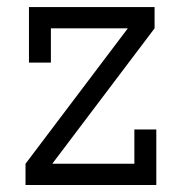

<svg xmlns="http://www.w3.org/2000/svg" viewBox="-20 -527 518 547"><path d="M52.7 0V-60.5L344.2 -446.3H125V-348.6H62.5V-506.8H420.4V-446.3L128.9 -60.5H362.8V-158.2H425.3V0Z"/></svg>

Font: Kay Pho Du
Style: Regular
Weight: 400
Designer: Victor Gaultney, Khu Oo Reh
Foundry: SIL International
Version: Version 3.000